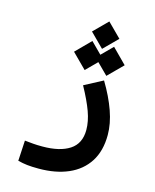

<svg xmlns="http://www.w3.org/2000/svg" viewBox="-127 -722 841 1044"><g transform="rotate(15 293.0 -200.5)"><path d="M192.4 235.8Q153.3 235.8 127.7 232.9Q102.1 230 74.7 223.1L81.1 107.9Q108.9 110.8 129.2 112.5Q149.4 114.3 180.7 114.3Q278.8 114.3 333.7 78.4Q388.7 42.5 388.7 -34.2Q388.7 -82 368.9 -136.5Q349.1 -190.9 308.6 -264.6L412.1 -319.3Q458.5 -242.2 483.4 -171.6Q508.3 -101.1 508.3 -38.1Q508.3 52.2 469 113.3Q429.7 174.3 358.6 205.1Q287.6 235.8 192.4 235.8ZM417.5 -346.7 356.4 -407.7 295.4 -346.7 213.9 -428.2 295.4 -510.3 356.4 -449.2 417.5 -510.3 499 -428.2ZM356.9 -482.4 279.8 -559.6 356.9 -636.7 434.1 -559.6Z"/></g></svg>

Font: CaskaydiaCove NFP SemiBold
Style: Regular
Weight: 600
Designer: Aaron Bell
Foundry: Saja Typeworks
Version: Version 2111.001; VTT 6.35;Nerd Fonts 3.1.1